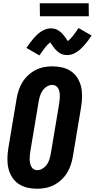

<svg xmlns="http://www.w3.org/2000/svg" viewBox="-20 -1150 582 1178"><path d="M207 8Q176 8 146.5 1Q117 -6 93 -22.5Q69 -39 53.5 -64Q38 -89 31.5 -117.5Q25 -146 25.5 -177Q26 -208 31 -240L82 -545Q86 -570 94.5 -596Q103 -622 117.5 -645.5Q132 -669 153 -688.5Q174 -708 198.5 -720.5Q223 -733 249.5 -738Q276 -743 302 -743Q333 -743 362.5 -736Q392 -729 416 -712.5Q440 -696 455.5 -671Q471 -646 477.5 -617.5Q484 -589 483.5 -558Q483 -527 478 -495L427 -190Q423 -165 414.5 -139Q406 -113 391.5 -89.5Q377 -66 356 -46.5Q335 -27 310.5 -14.5Q286 -2 259.5 3Q233 8 207 8ZM208 -106Q226 -106 242.5 -116.5Q259 -127 269 -142.5Q279 -158 284 -175Q289 -192 292 -209L343 -514Q345 -526 346 -538Q347 -550 347 -562Q347 -574 345 -585.5Q343 -597 337.5 -607Q332 -617 322.5 -623Q313 -629 301 -629Q283 -629 266.5 -618.5Q250 -608 240 -592.5Q230 -577 225 -560Q220 -543 217 -526L166 -221Q164 -209 163 -197Q162 -185 162 -173Q162 -161 164.5 -149.5Q167 -138 172 -128Q177 -118 186.5 -112Q196 -106 208 -106ZM222 -810 142 -856Q154 -873 164.5 -887.5Q175 -902 185.5 -914Q196 -926 207 -936.5Q218 -947 231.5 -956Q245 -965 260.5 -970.5Q276 -976 292 -976Q301 -976 309.5 -974.5Q318 -973 326.5 -969.5Q335 -966 341.5 -961.5Q348 -957 355 -950.5Q362 -944 367.5 -937.5Q373 -931 377.5 -924.5Q382 -918 387 -911Q392 -904 396 -898Q412 -910 426.5 -928.5Q441 -947 462 -978L542 -932Q531 -915 520 -900.5Q509 -886 498.5 -874Q488 -862 477 -851.5Q466 -841 452.5 -832Q439 -823 424 -817.5Q409 -812 393 -812Q384 -812 375 -813.5Q366 -815 357.5 -818.5Q349 -822 343 -826.5Q337 -831 329.5 -837.5Q322 -844 316.5 -850.5Q311 -857 306.5 -863.5Q302 -870 297 -877.5Q292 -885 288 -890Q272 -878 257.5 -859.5Q243 -841 222 -810ZM225 -1050 224 -1130H524L525 -1050Z"/></svg>

Font: Iosevka Curly Heavy
Style: Italic
Weight: 900
Italic angle: -9°
Monospace: yes
Designer: Belleve Invis
Foundry: Belleve Invis
Version: Version 22.1.2; ttfautohint (v1.8.4)